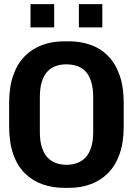

<svg xmlns="http://www.w3.org/2000/svg" viewBox="-20 -895 640 925"><path d="M290 10Q232 10 183.5 -7.5Q135 -25 99 -61Q63 -97 43.5 -153Q24 -209 24 -287V-399Q24 -476 44 -532.5Q64 -589 100 -625Q136 -661 184 -678.5Q232 -696 289 -696H311Q369 -696 417.5 -678.5Q466 -661 501.5 -624.5Q537 -588 556.5 -532Q576 -476 576 -399V-287Q576 -210 556.5 -154Q537 -98 501.5 -62Q466 -26 418 -8Q370 10 312 10ZM300 -101Q327 -101 351 -109.5Q375 -118 392 -136Q409 -154 419 -184.5Q429 -215 429 -260V-427Q429 -472 419 -502.5Q409 -533 392 -551Q375 -569 351 -577Q327 -585 300 -585Q273 -585 249.5 -577Q226 -569 209 -551Q192 -533 182 -502.5Q172 -472 172 -427V-260Q172 -215 182 -184.5Q192 -154 209 -136Q226 -118 249.5 -109.5Q273 -101 300 -101ZM127 -763V-875H241V-763ZM360 -763V-875H473V-763Z"/></svg>

Font: Chivo Mono SemiBold
Style: Regular
Weight: 600
Monospace: yes
Designer: Hector Gatti
Foundry: Omnibus-Type
Version: Version 1.008